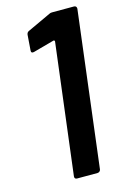

<svg xmlns="http://www.w3.org/2000/svg" viewBox="-110 -752 527 805"><g transform="rotate(-15 153.5 -350.0)"><path d="M188 -697 87 -650C80 -647 78 -642 77 -636L72 -569C71 -560 76 -557 84 -559L175 -584C179 -585 181 -582 181 -579L111 -12C110 -5 114 0 121 0H210C217 0 223 -5 224 -12L307 -688C307 -695 303 -700 296 -700H203C198 -700 194 -700 188 -697Z"/></g></svg>

Font: Barlow Semi Condensed SemiBold
Style: Italic
Weight: 600
Width: 4
Italic angle: -7°
Designer: Jeremy Tribby
Foundry: Tribby Type
Version: Version 1.422;hotconv 1.0.109;makeotfexe 2.5.65596